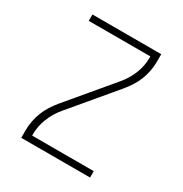

<svg xmlns="http://www.w3.org/2000/svg" viewBox="-171 -863 942 991"><g transform="rotate(30 300.0 -367.5)"><path d="M95 0V-46Q95 -74 100.5 -101.5Q106 -129 116 -154.5Q126 -180 141 -203.5Q156 -227 174 -249L284 -380L394 -511Q425 -548 443.5 -594Q462 -640 462 -689V-697H95V-735H505V-689Q505 -661 499.5 -633.5Q494 -606 484 -580.5Q474 -555 459 -531.5Q444 -508 426 -486L206 -224Q175 -187 156.5 -141Q138 -95 138 -46V-38H505V0Z"/></g></svg>

Font: Iosevka Curly XLtEx
Style: Regular
Weight: 200
Width: 7
Monospace: yes
Designer: Belleve Invis
Foundry: Belleve Invis
Version: Version 11.1.0; ttfautohint (v1.8.3)